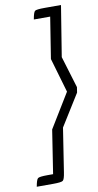

<svg xmlns="http://www.w3.org/2000/svg" viewBox="-94 -813 470 925"><g transform="rotate(-10 141.0 -351.0)"><path d="M88 70H8Q14 36 21.5 30Q29 24 69 24H96L129 -189L231 -356L182 -524L214 -726H134Q140 -761 147.5 -766.5Q155 -772 195 -772H275L235 -524L282 -369L278 -343L182 -189L149 24Q144 58 136 64Q128 70 88 70Z"/></g></svg>

Font: Economica
Style: Italic
Weight: 400
Designer: Vicente Lamonaca
Foundry: Vicente Lamonaca
Version: Version 1.100